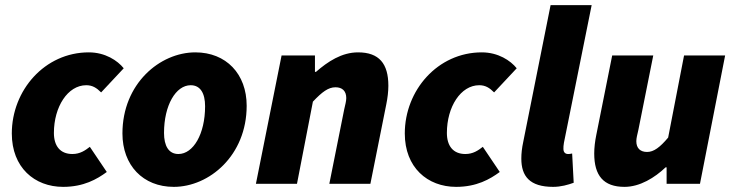

<svg xmlns="http://www.w3.org/2000/svg" viewBox="-20 -716 2855 748"><path d="M226 12C306 12 358 -18 396 -46L330 -144C312 -130 292 -116 262 -116C214 -116 190 -148 190 -198C190 -300 244 -384 316 -384C340 -384 356 -374 374 -356L462 -450C438 -480 390 -512 326 -512C154 -512 26 -364 26 -196C26 -64 114 12 226 12Z M657 12C795 12 941 -110 941 -304C941 -428 861 -512 741 -512C603 -512 457 -390 457 -196C457 -72 537 12 657 12ZM675 -116C637 -116 619 -148 619 -198C619 -306 665 -384 723 -384C761 -384 779 -352 779 -302C779 -194 733 -116 675 -116Z M977 0H1137L1199 -320C1235 -358 1259 -376 1287 -376C1313 -376 1329 -362 1329 -334C1329 -322 1325 -308 1321 -290L1263 0H1423L1485 -310C1490 -334 1493 -360 1493 -382C1493 -468 1457 -512 1375 -512C1311 -512 1257 -476 1211 -436H1207V-500H1077Z M1757 12C1837 12 1889 -18 1927 -46L1861 -144C1843 -130 1823 -116 1793 -116C1745 -116 1721 -148 1721 -198C1721 -300 1775 -384 1847 -384C1871 -384 1887 -374 1905 -356L1993 -450C1969 -480 1921 -512 1857 -512C1685 -512 1557 -364 1557 -196C1557 -64 1645 12 1757 12Z M2135 12C2165 12 2193 4 2215 -4L2209 -118C2201 -116 2197 -116 2193 -116C2183 -116 2175 -122 2175 -136C2175 -144 2175 -148 2177 -160L2285 -696H2125L2019 -166C2013 -138 2011 -118 2011 -98C2011 -30 2043 12 2135 12Z M2413 12C2473 12 2531 -24 2573 -64H2577V0H2707L2805 -500H2645L2583 -180C2551 -142 2527 -124 2501 -124C2475 -124 2459 -138 2459 -166C2459 -178 2463 -192 2467 -210L2525 -500H2365L2303 -190C2298 -166 2295 -140 2295 -118C2295 -32 2331 12 2413 12Z"/></svg>

Font: Source Sans Pro Black
Style: Italic
Weight: 900
Italic angle: -11°
Designer: Paul D. Hunt
Foundry: Adobe Systems Incorporated
Version: Version 3.006;hotconv 1.0.111;makeotfexe 2.5.65597